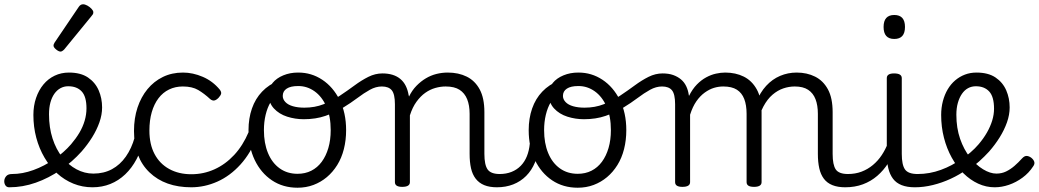

<svg xmlns="http://www.w3.org/2000/svg" viewBox="-103 -858 4853 897"><path d="M-60 17Q-72 17 -78 7.5Q-84 -2 -83 -14Q-82 -26 -73.5 -35.5Q-65 -45 -47 -45Q2 -45 53 -63.5Q104 -82 150 -114Q196 -146 229 -184Q252 -211 268 -238Q284 -265 292.5 -294Q301 -323 301 -352Q301 -407 278.5 -431Q256 -455 216 -455Q203 -455 197.5 -464.5Q192 -474 192.5 -487Q193 -500 200 -509.5Q207 -519 219 -519Q274 -519 308 -496Q342 -473 358 -436Q374 -399 374 -356Q374 -322 361.5 -286.5Q349 -251 327.5 -216.5Q306 -182 278 -150Q235 -102 180 -64Q125 -26 64 -4.5Q3 17 -60 17Z M329 17Q282 17 240 0Q198 -17 164 -48Q130 -79 105 -121.5Q80 -164 66.5 -214.5Q53 -265 53 -321Q53 -364 65.5 -400.5Q78 -437 100 -463.5Q122 -490 152.5 -504.5Q183 -519 219 -519Q231 -519 237 -509.5Q243 -500 242.5 -487Q242 -474 234.5 -464.5Q227 -455 215 -455Q196 -455 179.5 -446Q163 -437 151 -420Q139 -403 132.5 -379Q126 -355 126 -324Q126 -262 142.5 -211Q159 -160 188 -123.5Q217 -87 254.5 -67Q292 -47 333 -47Q382 -47 420 -67.5Q458 -88 485 -126.5Q512 -165 526 -216Q528 -224 539.5 -225.5Q551 -227 561.5 -222.5Q572 -218 569 -208Q557 -156 535 -114.5Q513 -73 482 -43.5Q451 -14 412.5 1.5Q374 17 329 17Z M180 -617Q171 -617 159 -627Q147 -637 147 -645Q147 -648 148 -651Q149 -654 152 -659L265 -826Q269 -832 274 -835Q279 -838 285 -838Q294 -838 305 -832Q316 -826 324.5 -817Q333 -808 333 -801Q333 -795 331 -791.5Q329 -788 323 -781L197 -627Q187 -617 180 -617Z M791 17Q668 17 595.5 -52.5Q523 -122 523 -246Q523 -306 539.5 -355.5Q556 -405 586 -441.5Q616 -478 658 -498.5Q700 -519 752 -519Q798 -519 844.5 -499Q891 -479 924 -439Q932 -428 930 -420Q928 -412 918 -401Q907 -390 898 -388.5Q889 -387 879 -395Q851 -421 823 -437.5Q795 -454 751 -454Q716 -454 687 -440Q658 -426 637.5 -399Q617 -372 606 -334Q595 -296 595 -248Q595 -184 619 -138.5Q643 -93 687.5 -68.5Q732 -44 791 -44Q804 -44 810.5 -34.5Q817 -25 817 -13.5Q817 -2 810.5 7.5Q804 17 791 17Z M790 17Q781 17 776.5 7.5Q772 -2 772 -13.5Q772 -25 777 -34.5Q782 -44 791 -44Q848 -44 899 -67Q950 -90 991 -134Q1032 -178 1059 -242Q1064 -250 1074.5 -248.5Q1085 -247 1094 -239Q1103 -231 1099 -221Q1069 -143 1020.5 -89.5Q972 -36 912.5 -9.5Q853 17 790 17Z M1287 19Q1219 19 1167.5 -15.5Q1116 -50 1087 -110.5Q1058 -171 1058 -250Q1058 -305 1074 -351Q1090 -397 1121.5 -430Q1153 -463 1199 -481.5Q1245 -500 1305 -500Q1316 -500 1319 -490.5Q1322 -481 1318 -472Q1314 -463 1304 -463Q1272 -463 1245 -453Q1218 -443 1197 -424.5Q1176 -406 1161 -380.5Q1146 -355 1138 -321.5Q1130 -288 1130 -250Q1130 -189 1149 -143Q1168 -97 1203.5 -71.5Q1239 -46 1287 -46Q1323 -46 1351.5 -60.5Q1380 -75 1400 -102Q1420 -129 1431 -166.5Q1442 -204 1442 -250Q1442 -315 1421.5 -361Q1401 -407 1366.5 -431.5Q1332 -456 1291 -456Q1275 -456 1267.5 -465.5Q1260 -475 1260 -487.5Q1260 -500 1267.5 -509.5Q1275 -519 1291 -519Q1352 -519 1402.5 -485.5Q1453 -452 1483.5 -391.5Q1514 -331 1514 -250Q1514 -203 1503.5 -161.5Q1493 -120 1472.5 -87Q1452 -54 1424 -30.5Q1396 -7 1361.5 6Q1327 19 1287 19Z M1316 -301Q1276 -301 1238.5 -313Q1201 -325 1176.5 -351.5Q1152 -378 1152 -418Q1152 -448 1170.5 -470.5Q1189 -493 1220.5 -506Q1252 -519 1289 -519Q1305 -519 1313 -509.5Q1321 -500 1321 -487.5Q1321 -475 1313 -465.5Q1305 -456 1289 -456Q1255 -456 1236.5 -444Q1218 -432 1218 -410Q1218 -394 1230.5 -381Q1243 -368 1266 -361.5Q1289 -355 1319 -355Q1368 -355 1408.5 -371Q1449 -387 1485 -411Q1521 -435 1553.5 -459Q1586 -483 1618 -499Q1650 -515 1684 -515Q1700 -515 1707.5 -505.5Q1715 -496 1714 -484Q1713 -472 1704.5 -463Q1696 -454 1681 -454Q1653 -454 1625 -438.5Q1597 -423 1566.5 -400Q1536 -377 1499 -354.5Q1462 -332 1417 -316.5Q1372 -301 1316 -301Z M2219 17Q2184 17 2159.5 7Q2135 -3 2119.5 -23Q2104 -43 2097.5 -72Q2091 -101 2091 -139V-326Q2091 -366 2079.5 -394.5Q2068 -423 2044 -438.5Q2020 -454 1979 -454Q1955 -454 1930.5 -447Q1906 -440 1884 -424.5Q1862 -409 1843 -383Q1824 -357 1812 -319V-7Q1812 4 1803 9.5Q1794 15 1776 15Q1759 15 1750.5 9.5Q1742 4 1742 -7V-371Q1742 -418 1727.5 -436Q1713 -454 1681 -454Q1668 -454 1662 -463Q1656 -472 1656 -484Q1656 -496 1663 -505.5Q1670 -515 1683 -515Q1710 -515 1731 -508.5Q1752 -502 1767.5 -489Q1783 -476 1792.5 -457Q1802 -438 1806 -414L1808 -407Q1822 -436 1842.5 -457Q1863 -478 1886.5 -492Q1910 -506 1936 -512.5Q1962 -519 1989 -519Q2039 -519 2077.5 -500Q2116 -481 2138 -440.5Q2160 -400 2160 -334V-139Q2160 -88 2175 -66.5Q2190 -45 2232 -45Q2244 -45 2249.5 -35.5Q2255 -26 2254 -14Q2253 -2 2244.5 7.5Q2236 17 2219 17Z M2218 17Q2206 17 2200 7.5Q2194 -2 2195 -14Q2196 -26 2205 -35.5Q2214 -45 2231 -45Q2262 -45 2287 -55Q2312 -65 2330 -83.5Q2348 -102 2358.5 -128Q2369 -154 2372 -186Q2373 -199 2384 -203.5Q2395 -208 2405.5 -203.5Q2416 -199 2415 -186Q2412 -137 2396.5 -99.5Q2381 -62 2355 -36Q2329 -10 2294.5 3.5Q2260 17 2218 17Z M2596 19Q2528 19 2476.5 -15.5Q2425 -50 2396 -110.5Q2367 -171 2367 -250Q2367 -305 2383 -351Q2399 -397 2430.5 -430Q2462 -463 2508 -481.5Q2554 -500 2614 -500Q2625 -500 2628 -490.5Q2631 -481 2627 -472Q2623 -463 2613 -463Q2581 -463 2554 -453Q2527 -443 2506 -424.5Q2485 -406 2470 -380.5Q2455 -355 2447 -321.5Q2439 -288 2439 -250Q2439 -189 2458 -143Q2477 -97 2512.5 -71.5Q2548 -46 2596 -46Q2632 -46 2660.5 -60.5Q2689 -75 2709 -102Q2729 -129 2740 -166.5Q2751 -204 2751 -250Q2751 -315 2730.5 -361Q2710 -407 2675.5 -431.5Q2641 -456 2600 -456Q2584 -456 2576.5 -465.5Q2569 -475 2569 -487.5Q2569 -500 2576.5 -509.5Q2584 -519 2600 -519Q2661 -519 2711.5 -485.5Q2762 -452 2792.5 -391.5Q2823 -331 2823 -250Q2823 -203 2812.5 -161.5Q2802 -120 2781.5 -87Q2761 -54 2733 -30.5Q2705 -7 2670.5 6Q2636 19 2596 19Z M2625 -301Q2585 -301 2547.5 -313Q2510 -325 2485.5 -351.5Q2461 -378 2461 -418Q2461 -448 2479.5 -470.5Q2498 -493 2529.5 -506Q2561 -519 2598 -519Q2614 -519 2622 -509.5Q2630 -500 2630 -487.5Q2630 -475 2622 -465.5Q2614 -456 2598 -456Q2564 -456 2545.5 -444Q2527 -432 2527 -410Q2527 -394 2539.5 -381Q2552 -368 2575 -361.5Q2598 -355 2628 -355Q2677 -355 2717.5 -371Q2758 -387 2794 -411Q2830 -435 2862.5 -459Q2895 -483 2927 -499Q2959 -515 2993 -515Q3009 -515 3016.5 -505.5Q3024 -496 3023 -484Q3022 -472 3013.5 -463Q3005 -454 2990 -454Q2962 -454 2934 -438.5Q2906 -423 2875.5 -400Q2845 -377 2808 -354.5Q2771 -332 2726 -316.5Q2681 -301 2625 -301Z M3085 15Q3068 15 3059.5 9.5Q3051 4 3051 -7V-371Q3051 -418 3036.5 -436Q3022 -454 2990 -454Q2976 -454 2969 -463Q2962 -472 2962 -484Q2962 -496 2969.5 -505.5Q2977 -515 2992 -515Q3021 -515 3042 -507.5Q3063 -500 3078.5 -487Q3094 -474 3103 -455Q3112 -436 3115 -414L3116 -410Q3132 -442 3152.5 -463Q3173 -484 3196 -496.5Q3219 -509 3242 -514Q3265 -519 3285 -519Q3334 -519 3372 -500Q3410 -481 3432.5 -440.5Q3455 -400 3455 -334V-7Q3455 4 3446 9.5Q3437 15 3420 15Q3402 15 3393.5 9.5Q3385 4 3385 -7V-326Q3385 -367 3374 -395.5Q3363 -424 3339.5 -439Q3316 -454 3276 -454Q3254 -454 3232.5 -447.5Q3211 -441 3189.5 -425.5Q3168 -410 3150.5 -385Q3133 -360 3121 -322V-7Q3121 4 3112 9.5Q3103 15 3085 15ZM3846 17Q3811 17 3786 7Q3761 -3 3746 -23Q3731 -43 3724.5 -72Q3718 -101 3718 -139V-326Q3718 -366 3707 -394.5Q3696 -423 3672.5 -438.5Q3649 -454 3610 -454Q3583 -454 3556.5 -445Q3530 -436 3506 -415.5Q3482 -395 3463.5 -360.5Q3445 -326 3434 -276H3408Q3412 -335 3430 -380.5Q3448 -426 3476.5 -457Q3505 -488 3541.5 -503.5Q3578 -519 3619 -519Q3667 -519 3705 -500Q3743 -481 3765 -440.5Q3787 -400 3787 -334V-139Q3787 -88 3801.5 -66.5Q3816 -45 3859 -45Q3870 -45 3875.5 -35.5Q3881 -26 3880 -14Q3879 -2 3871 7.5Q3863 17 3846 17Z M3845 17Q3833 17 3827 7.5Q3821 -2 3822 -14Q3823 -26 3832 -35.5Q3841 -45 3858 -45Q3893 -45 3922 -56Q3951 -67 3975 -87Q3999 -107 4016.5 -133.5Q4034 -160 4045 -189Q4050 -202 4060 -201Q4070 -200 4077.5 -191Q4085 -182 4082 -172Q4069 -131 4047 -96.5Q4025 -62 3995.5 -36.5Q3966 -11 3928.5 3Q3891 17 3845 17Z M4171 17Q4135 17 4109.5 7Q4084 -3 4069 -23Q4054 -43 4047 -72Q4040 -101 4040 -139V-493Q4040 -504 4048.5 -509.5Q4057 -515 4074 -515Q4092 -515 4101 -509.5Q4110 -504 4110 -493V-139Q4110 -88 4125 -66.5Q4140 -45 4184 -45Q4195 -45 4201 -35.5Q4207 -26 4206 -14Q4205 -2 4196.5 7.5Q4188 17 4171 17ZM4075 -676Q4050 -676 4037.5 -690Q4025 -704 4025 -732Q4025 -760 4037.5 -774Q4050 -788 4075 -788Q4100 -788 4112.5 -774Q4125 -760 4125 -732Q4125 -704 4112.5 -690Q4100 -676 4075 -676Z M4171 17Q4156 17 4150 7.5Q4144 -2 4146.5 -14Q4149 -26 4158.5 -35.5Q4168 -45 4184 -45Q4240 -45 4293 -64.5Q4346 -84 4386 -114Q4397 -121 4405.5 -117Q4414 -113 4418.5 -103Q4423 -93 4422.5 -82Q4422 -71 4413 -66Q4380 -42 4339 -23Q4298 -4 4255 6.5Q4212 17 4171 17Z M4387 -112Q4410 -128 4431 -146Q4452 -164 4469 -184Q4492 -211 4508 -239Q4524 -267 4532.5 -295Q4541 -323 4541 -350Q4541 -406 4518.5 -430.5Q4496 -455 4456 -455Q4436 -455 4419.5 -446Q4403 -437 4391 -419.5Q4379 -402 4372 -377.5Q4365 -353 4365 -322Q4365 -260 4382.5 -209.5Q4400 -159 4428.5 -123Q4457 -87 4490 -67Q4523 -47 4552 -47Q4577 -47 4597.5 -57Q4618 -67 4636.5 -83Q4655 -99 4672 -118Q4683 -130 4693.5 -129.5Q4704 -129 4715 -121Q4726 -112 4729 -102Q4732 -92 4724 -81Q4704 -50 4674 -28Q4644 -6 4610.5 5.5Q4577 17 4544 17Q4504 17 4467 0Q4430 -17 4398.5 -48Q4367 -79 4343.5 -121.5Q4320 -164 4307 -214.5Q4294 -265 4294 -321Q4294 -355 4302 -385.5Q4310 -416 4324.5 -440.5Q4339 -465 4359.5 -482.5Q4380 -500 4405 -509.5Q4430 -519 4459 -519Q4514 -519 4548 -496Q4582 -473 4598 -436Q4614 -399 4614 -356Q4614 -322 4601.5 -286.5Q4589 -251 4567.5 -216.5Q4546 -182 4518 -150Q4496 -126 4471.5 -104Q4447 -82 4419 -63Z"/></svg>

Font: Playwrite BR Light
Style: Regular
Weight: 300
Version: Version 1.003